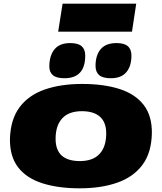

<svg xmlns="http://www.w3.org/2000/svg" viewBox="-20 -1014 879 1043"><path d="M413 9Q296 9 210 -18.5Q124 -46 78.5 -105Q33 -164 34 -259Q37 -365 86 -431Q135 -497 222.5 -527.5Q310 -558 426 -558Q544 -558 629.5 -530.5Q715 -503 760.5 -444Q806 -385 805 -291Q803 -184 753.5 -118Q704 -52 616.5 -21.5Q529 9 413 9ZM414 -139Q485 -139 521 -178Q557 -217 557 -289Q557 -350 523 -380Q489 -410 425 -410Q354 -410 318 -371Q282 -332 282 -260Q282 -139 414 -139ZM582 -589Q538 -589 518.5 -606Q499 -623 499 -656Q499 -714 527 -747Q555 -780 613 -780Q655 -780 674.5 -763Q694 -746 694 -712Q694 -655 666.5 -622Q639 -589 582 -589ZM330 -589Q287 -589 267.5 -605.5Q248 -622 248 -652Q248 -712 276 -746Q304 -780 361 -780Q404 -780 423.5 -763Q443 -746 443 -712Q443 -589 330 -589ZM296 -842 320 -994H720L697 -842Z"/></svg>

Font: Georama ExtraExtended ExtraBold
Style: Italic
Weight: 800
Width: 8
Italic angle: -9°
Designer: Jean-Baptiste Levee
Foundry: Production Type
Version: Version 1.000